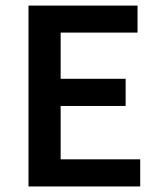

<svg xmlns="http://www.w3.org/2000/svg" viewBox="-20 -674 578 694"><path d="M83 0V-653.8H477.1V-556.2H199.2V-389.2H434.1V-291H199.2V-98.1H486.8V0Z"/></svg>

Font: Source Sans 3 Semibold
Style: Regular
Weight: 600
Designer: Paul D. Hunt
Foundry: Adobe
Version: Version 3.052;hotconv 1.1.0;makeotfexe 2.6.0